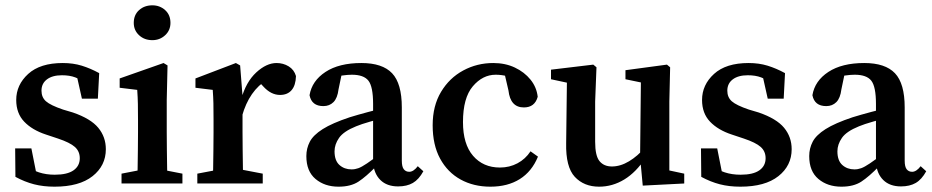

<svg xmlns="http://www.w3.org/2000/svg" viewBox="-20 -690 3505 722"><path d="M185 12Q143 12 108 3Q73 -6 38 -25L37 -132H98L121 -16L72 -35V-70Q99 -51 126 -42Q153 -33 186 -33Q233 -33 256.5 -49.5Q280 -66 280 -95Q280 -121 261.5 -137.5Q243 -154 198 -169L153 -184Q101 -201 71 -232.5Q41 -264 41 -314Q41 -371 86 -412Q131 -453 216 -453Q255 -453 287.5 -443Q320 -433 353 -415L348 -319H288L265 -422L307 -403V-375Q284 -391 263 -399Q242 -407 213 -407Q177 -407 156.5 -391.5Q136 -376 136 -349Q136 -324 153 -309Q170 -294 217 -278L254 -267Q321 -244 349.5 -209.5Q378 -175 378 -129Q378 -67 328 -27.5Q278 12 185 12Z M437 0V-37L530 -55H574L666 -37V0ZM496 0Q497 -21 497.5 -55.5Q498 -90 498.5 -127.5Q499 -165 499 -193V-236Q499 -274 498.5 -299Q498 -324 496 -352L430 -360V-395L595 -453L610 -444L607 -314V-193Q607 -165 607.5 -127.5Q608 -90 608.5 -55.5Q609 -21 610 0ZM553 -539Q523 -539 503 -557.5Q483 -576 483 -604Q483 -634 503 -652Q523 -670 553 -670Q581 -670 601 -652Q621 -634 621 -604Q621 -576 601 -557.5Q581 -539 553 -539Z M722 0V-37L817 -55H874L968 -37V0ZM780 0Q781 -21 781.5 -55.5Q782 -90 782.5 -127.5Q783 -165 783 -193V-241Q783 -279 782.5 -301.5Q782 -324 780 -352L715 -360V-395L867 -453L883 -444L892 -329V-193Q892 -165 892.5 -127.5Q893 -90 893.5 -55.5Q894 -21 895 0ZM890 -253 869 -317H887Q905 -382 943.5 -417.5Q982 -453 1020 -453Q1045 -453 1065.5 -440.5Q1086 -428 1093 -404Q1092 -369 1076.5 -351Q1061 -333 1033 -333Q999 -333 970 -365L945 -392L986 -391Q917 -350 890 -253Z M1253 12Q1201 12 1166.5 -17Q1132 -46 1132 -103Q1132 -132 1145 -157Q1158 -182 1193.5 -204.5Q1229 -227 1295 -249Q1324 -258 1365 -269Q1406 -280 1440 -287V-251Q1408 -243 1373 -233Q1338 -223 1319 -215Q1272 -196 1255 -171.5Q1238 -147 1238 -121Q1238 -86 1256.5 -69.5Q1275 -53 1302 -53Q1315 -53 1327.5 -57.5Q1340 -62 1360 -75.5Q1380 -89 1416 -115L1427 -65H1395Q1357 -26 1328 -7Q1299 12 1253 12ZM1477 11Q1435 11 1410.5 -13Q1386 -37 1383 -79V-299Q1383 -364 1365.5 -386.5Q1348 -409 1303 -409Q1287 -409 1266.5 -406Q1246 -403 1219 -394L1268 -426L1253 -354Q1249 -321 1234 -306Q1219 -291 1196 -291Q1152 -291 1144 -332Q1153 -386 1204 -419.5Q1255 -453 1339 -453Q1418 -453 1454.5 -414.5Q1491 -376 1491 -286V-86Q1491 -63 1498.5 -53.5Q1506 -44 1519 -44Q1535 -44 1551 -65L1572 -46Q1555 -15 1532.5 -2Q1510 11 1477 11Z M1824 12Q1761 12 1712 -15Q1663 -42 1635 -93.5Q1607 -145 1607 -219Q1607 -292 1638.5 -344.5Q1670 -397 1722 -425Q1774 -453 1835 -453Q1880 -453 1916 -436Q1952 -419 1975 -390.5Q1998 -362 2002 -326Q1991 -286 1950 -286Q1899 -286 1892 -350L1875 -423L1930 -387Q1887 -409 1844 -409Q1795 -409 1758 -365.5Q1721 -322 1721 -231Q1721 -148 1759 -104Q1797 -60 1860 -60Q1896 -60 1926 -76Q1956 -92 1975 -121L2003 -101Q1980 -45 1934.5 -16.5Q1889 12 1824 12Z M2233 12Q2176 12 2141.5 -25Q2107 -62 2109 -152L2112 -397L2136 -374L2052 -392V-428L2211 -447L2223 -437L2218 -308V-157Q2218 -104 2234.5 -84Q2251 -64 2281 -64Q2313 -64 2345.5 -83.5Q2378 -103 2406 -136L2423 -97H2408Q2372 -42 2327.5 -15Q2283 12 2233 12ZM2397 8 2387 -99 2390 -380 2332 -392V-426L2488 -447L2500 -437L2497 -308V-49L2553 -37V0Z M2764 12Q2722 12 2687 3Q2652 -6 2617 -25L2616 -132H2677L2700 -16L2651 -35V-70Q2678 -51 2705 -42Q2732 -33 2765 -33Q2812 -33 2835.5 -49.5Q2859 -66 2859 -95Q2859 -121 2840.5 -137.5Q2822 -154 2777 -169L2732 -184Q2680 -201 2650 -232.5Q2620 -264 2620 -314Q2620 -371 2665 -412Q2710 -453 2795 -453Q2834 -453 2866.5 -443Q2899 -433 2932 -415L2927 -319H2867L2844 -422L2886 -403V-375Q2863 -391 2842 -399Q2821 -407 2792 -407Q2756 -407 2735.5 -391.5Q2715 -376 2715 -349Q2715 -324 2732 -309Q2749 -294 2796 -278L2833 -267Q2900 -244 2928.5 -209.5Q2957 -175 2957 -129Q2957 -67 2907 -27.5Q2857 12 2764 12Z M3144 12Q3092 12 3057.5 -17Q3023 -46 3023 -103Q3023 -132 3036 -157Q3049 -182 3084.5 -204.5Q3120 -227 3186 -249Q3215 -258 3256 -269Q3297 -280 3331 -287V-251Q3299 -243 3264 -233Q3229 -223 3210 -215Q3163 -196 3146 -171.5Q3129 -147 3129 -121Q3129 -86 3147.5 -69.5Q3166 -53 3193 -53Q3206 -53 3218.5 -57.5Q3231 -62 3251 -75.5Q3271 -89 3307 -115L3318 -65H3286Q3248 -26 3219 -7Q3190 12 3144 12ZM3368 11Q3326 11 3301.5 -13Q3277 -37 3274 -79V-299Q3274 -364 3256.5 -386.5Q3239 -409 3194 -409Q3178 -409 3157.5 -406Q3137 -403 3110 -394L3159 -426L3144 -354Q3140 -321 3125 -306Q3110 -291 3087 -291Q3043 -291 3035 -332Q3044 -386 3095 -419.5Q3146 -453 3230 -453Q3309 -453 3345.5 -414.5Q3382 -376 3382 -286V-86Q3382 -63 3389.5 -53.5Q3397 -44 3410 -44Q3426 -44 3442 -65L3463 -46Q3446 -15 3423.5 -2Q3401 11 3368 11Z"/></svg>

Font: Lisu Bosa
Style: Bold
Weight: 700
Designer: David Morse, Annie Olsen, Victor Gaultney, Frank Grießhammer (Latin)
Foundry: SIL International
Version: Version 2.000